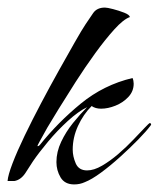

<svg xmlns="http://www.w3.org/2000/svg" viewBox="-27 -478 419 507"><path d="M169 9Q144 9 133 -9.5Q122 -28 122 -50Q122 -77 134.5 -103.5Q147 -130 166 -153.5Q185 -177 203 -195Q180 -184 152 -158.5Q124 -133 99.5 -103.5Q75 -74 60 -52Q52 -39 40 -21Q28 -3 11 0H-7Q-6 -15 6 -46.5Q18 -78 38 -119.5Q58 -161 81.5 -205.5Q105 -250 128.5 -292Q152 -334 170.5 -366.5Q189 -399 199 -414Q209 -429 219 -443.5Q229 -458 250 -458Q256 -458 271.5 -454Q287 -450 301 -444.5Q315 -439 316 -433Q299 -427 275 -400.5Q251 -374 224.5 -337.5Q198 -301 173 -262Q148 -223 128 -190.5Q108 -158 98 -141Q97 -139 90.5 -127.5Q84 -116 78 -105Q72 -94 72 -93Q72 -92 73 -92Q75 -92 78 -95Q126 -155 186.5 -204.5Q247 -254 323 -272Q326 -265 326 -257Q326 -237 312 -222Q298 -207 278 -199Q258 -191 240 -191Q225 -191 215 -198Q193 -176 179 -145.5Q165 -115 165 -83Q165 -65 173 -46.5Q181 -28 203 -28Q221 -28 242.5 -40.5Q264 -53 285.5 -71.5Q307 -90 325 -109Q343 -128 355 -140.5Q367 -153 368 -153Q372 -153 372 -149Q372 -149 372 -148.5Q372 -148 371 -147Q360 -132 338 -109.5Q316 -87 290 -63.5Q264 -40 239.5 -22Q215 -4 197 3Q184 9 169 9Z"/></svg>

Font: Caramel
Style: Regular
Weight: 400
Designer: Robert E. Leuschke
Foundry: Robert E. Leuschke
Version: Version 1.010